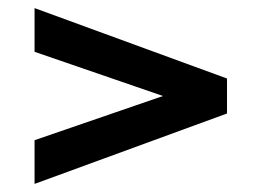

<svg xmlns="http://www.w3.org/2000/svg" viewBox="-20 -585 640 470"><path d="M64.6 -134.8V-241.8L447.6 -373.6V-326.4L64.6 -458.2V-565.2L535.7 -392.8V-307.2Z"/></svg>

Font: Pathway Extreme 8pt Thin
Style: Regular
Weight: 100
Designer: Eduardo Rodriguez Tunni
Foundry: Eduardo Rodriguez Tunni
Version: Version 1.000